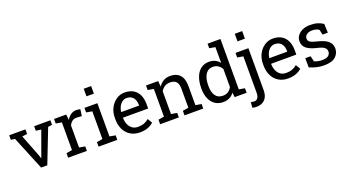

<svg xmlns="http://www.w3.org/2000/svg" viewBox="-61 -1504 4484 2459"><g transform="rotate(-20 2181.0 -274.5)"><path d="M255.4 0 67.4 -459 12.7 -466.3V-528.3H234.4V-466.3L165.5 -456.5L282.7 -155.8L296.4 -113.3H299.3L314.9 -155.8L423.8 -456.5L353 -466.3V-528.3H574.2V-466.3L518.6 -459L339.8 0Z M624 0V-61.5L703.6 -75.2V-452.6L624 -466.3V-528.3H789.6L797.9 -460.9L798.8 -451.7Q821.3 -492.2 854.2 -515.1Q887.2 -538.1 929.7 -538.1Q944.8 -538.1 960.7 -535.4Q976.6 -532.7 983.4 -530.3L970.7 -440.9L903.8 -444.8Q865.7 -447.3 839.8 -427.5Q814 -407.7 799.8 -374.5V-75.2L879.4 -61.5V0Z M1038.6 0V-61.5L1118.2 -75.2V-452.6L1038.6 -466.3V-528.3H1214.4V-75.2L1293.9 -61.5V0ZM1113.3 -658.7V-761.7H1214.4V-658.7Z M1601.1 10.3Q1527.8 10.3 1473.6 -23.2Q1419.4 -56.6 1389.9 -116.2Q1360.4 -175.8 1360.4 -253.9V-275.4Q1360.4 -350.6 1391.4 -409.9Q1422.4 -469.2 1473.9 -503.7Q1525.4 -538.1 1586.4 -538.1Q1657.7 -538.1 1705.8 -508.8Q1753.9 -479.5 1778.3 -426.5Q1802.7 -373.5 1802.7 -301.8V-241.7H1460L1458.5 -239.3Q1459.5 -188.5 1476.3 -149.2Q1493.2 -109.9 1524.9 -87.4Q1556.6 -64.9 1601.1 -64.9Q1649.9 -64.9 1686.8 -78.9Q1723.6 -92.8 1750.5 -117.2L1788.1 -54.7Q1759.8 -27.3 1713.1 -8.5Q1666.5 10.3 1601.1 10.3ZM1462.9 -316.9H1706.5V-329.6Q1706.5 -367.7 1693.1 -397.7Q1679.7 -427.7 1653.1 -445.1Q1626.5 -462.4 1586.4 -462.4Q1554.2 -462.4 1527.8 -443.6Q1501.5 -424.8 1484.4 -392.6Q1467.3 -360.4 1461.9 -319.3Z M1877.4 0V-61.5L1957 -75.2V-452.6L1877.4 -466.3V-528.3H2043L2049.8 -449.7Q2076.2 -491.7 2116 -514.9Q2155.8 -538.1 2206.5 -538.1Q2292 -538.1 2338.9 -488Q2385.7 -438 2385.7 -333.5V-75.2L2465.3 -61.5V0H2210V-61.5L2289.6 -75.2V-331.5Q2289.6 -401.4 2262 -430.7Q2234.4 -460 2177.7 -460Q2136.2 -460 2104.2 -439.9Q2072.3 -419.9 2053.2 -385.3V-75.2L2132.8 -61.5V0Z M2735.8 10.3Q2671.4 10.3 2625.2 -21.7Q2579.1 -53.7 2554.7 -110.8Q2530.3 -168 2530.3 -244.1V-254.4Q2530.3 -339.4 2554.7 -403.3Q2579.1 -467.3 2625.5 -502.7Q2671.9 -538.1 2736.8 -538.1Q2783.7 -538.1 2819.6 -520.8Q2855.5 -503.4 2880.9 -470.7V-686L2801.3 -699.7V-761.7H2880.9H2977.1V-75.2L3056.6 -61.5V0H2893.6L2885.7 -63Q2859.9 -26.9 2822.5 -8.3Q2785.2 10.3 2735.8 10.3ZM2760.3 -67.9Q2803.2 -67.9 2832.5 -87.4Q2861.8 -106.9 2880.9 -142.6V-387.7Q2862.3 -420.9 2832.5 -440.4Q2802.7 -460 2761.2 -460Q2715.3 -460 2685.5 -433.8Q2655.8 -407.7 2641.1 -361.6Q2626.5 -315.4 2626.5 -254.4V-244.1Q2626.5 -164.6 2659.2 -116.2Q2691.9 -67.9 2760.3 -67.9Z M3114.3 213.4Q3098.6 213.4 3085.9 211.2Q3073.2 209 3059.6 204.6L3065.9 131.3Q3072.8 133.8 3089.1 135.7Q3105.5 137.7 3114.3 137.7Q3143.1 137.7 3159.9 112.5Q3176.8 87.4 3176.8 43.5V-452.6L3097.2 -466.3V-528.3H3272.9V43.5Q3272.9 125 3231 169.2Q3189 213.4 3114.3 213.4ZM3171.9 -658.7V-761.7H3272.9V-658.7Z M3620.1 10.3Q3546.9 10.3 3492.7 -23.2Q3438.5 -56.6 3408.9 -116.2Q3379.4 -175.8 3379.4 -253.9V-275.4Q3379.4 -350.6 3410.4 -409.9Q3441.4 -469.2 3492.9 -503.7Q3544.4 -538.1 3605.5 -538.1Q3676.8 -538.1 3724.9 -508.8Q3772.9 -479.5 3797.4 -426.5Q3821.8 -373.5 3821.8 -301.8V-241.7H3479L3477.5 -239.3Q3478.5 -188.5 3495.4 -149.2Q3512.2 -109.9 3543.9 -87.4Q3575.7 -64.9 3620.1 -64.9Q3668.9 -64.9 3705.8 -78.9Q3742.7 -92.8 3769.5 -117.2L3807.1 -54.7Q3778.8 -27.3 3732.2 -8.5Q3685.5 10.3 3620.1 10.3ZM3481.9 -316.9H3725.6V-329.6Q3725.6 -367.7 3712.2 -397.7Q3698.7 -427.7 3672.1 -445.1Q3645.5 -462.4 3605.5 -462.4Q3573.2 -462.4 3546.9 -443.6Q3520.5 -424.8 3503.4 -392.6Q3486.3 -360.4 3481 -319.3Z M4112.8 10.3Q4059.6 10.3 4013.2 -0.5Q3966.8 -11.2 3914.6 -33.7L3913.6 -159.2H3986.3L4004.4 -83.5Q4031.7 -72.3 4057.4 -67.1Q4083 -62 4112.8 -62Q4171.4 -62 4196.8 -84.5Q4222.2 -106.9 4222.2 -140.1Q4222.2 -171.4 4196.5 -193.1Q4170.9 -214.8 4103.5 -230Q4007.8 -252 3962.6 -288.8Q3917.5 -325.7 3917.5 -387.2Q3917.5 -430.2 3942.4 -464.1Q3967.3 -498 4011.7 -518.1Q4056.2 -538.1 4115.2 -538.1Q4175.3 -538.1 4218 -524.4Q4260.7 -510.7 4292.5 -487.8L4297.4 -367.2H4225.1L4209.5 -437.5Q4192.4 -450.2 4168.9 -457Q4145.5 -463.9 4115.2 -463.9Q4070.3 -463.9 4042.2 -442.9Q4014.2 -421.9 4014.2 -390.1Q4014.2 -371.6 4022.2 -357.9Q4030.3 -344.2 4053.2 -333.3Q4076.2 -322.3 4120.6 -311.5Q4231 -285.6 4274.7 -245.6Q4318.4 -205.6 4318.4 -147Q4318.4 -80.1 4268.8 -34.9Q4219.2 10.3 4112.8 10.3Z"/></g></svg>

Font: Roboto Slab LO
Style: Regular
Weight: 400
Designer: Google
Version: Version 2.000